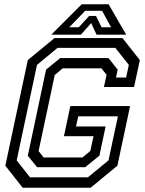

<svg xmlns="http://www.w3.org/2000/svg" viewBox="-20 -878 679 898"><path d="M86 0 5 -103 110 -597 235 -700H553L634 -597L607 -471H466L478.5 -528L454.5 -558.5H273L236 -527L160.5 -171.5L184 -141.5H365.5L402.5 -172L417.5 -241H279L309 -382H588.5L529 -103L404 0ZM120.5 -48.5H391L487.5 -128L531.5 -334H346L335.5 -286.5H474L445 -150L378.5 -96H153.5L110 -149.5L195.5 -552.5L261.5 -606.5H487L530.5 -552.5L522.5 -515.5H570L582.5 -574.5L519.5 -654H249L153 -574.5L58 -128ZM362 -858H488L570 -716H431.5L406.5 -770L358.5 -716H220ZM378.5 -827.5 304 -750.5H348.5L397 -803.5H429L455 -750.5H499.5L457.5 -827.5Z"/></svg>

Font: Tourney Thin Medium
Style: Italic
Weight: 500
Italic angle: -12°
Version: Version 1.015